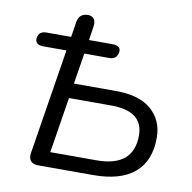

<svg xmlns="http://www.w3.org/2000/svg" viewBox="-80 -792 873 872"><g transform="rotate(10 357.0 -356.0)"><path d="M406.2 0H151.3Q128.5 0 117.5 -12.9Q106.6 -25.7 110 -48.6L187.8 -536.3H80.2Q61.6 -536.3 52.1 -544.8Q42.7 -553.3 45.1 -568.9Q49.9 -600.6 84 -600.6H221L193.2 -567.9L209.4 -671.6Q212.8 -692 224.9 -702Q237 -711.9 256.9 -711.9Q275.8 -711.9 284.7 -699.5Q293.7 -687.1 290.3 -664.8L275.6 -567.9L260.3 -600.6H390Q408.5 -600.6 418.3 -592.6Q428.1 -584.6 425.1 -568.9Q419.3 -536.3 386.1 -536.3H270.2L247.5 -394H440.2Q550.2 -394 605.5 -345.2Q660.8 -296.4 660.8 -216.5Q660.8 -109.7 596 -54.8Q531.2 0 406.2 0ZM236.8 -325.4 195.8 -68.6H409.2Q579.3 -68.6 579.3 -212.7Q579.3 -269.2 542.4 -297.3Q505.5 -325.4 431.6 -325.4Z"/></g></svg>

Font: Nunito Variable Extra Light
Style: Italic
Weight: 200
Italic angle: -9°
Designer: Vernon Adams
Foundry: Vernon Adams
Version: Version 3.602